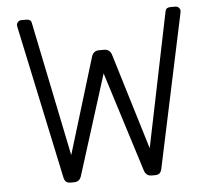

<svg xmlns="http://www.w3.org/2000/svg" viewBox="-51 -755 889 809"><g transform="rotate(-5 394.0 -350.0)"><path d="M677 -685Q680 -700 699 -700H720Q728 -700 734 -694Q740 -688 740 -680L738 -668L601 -24Q598 -11 591.5 -5.5Q585 0 573 0H558Q535 0 527 -24L394 -446L261 -24Q254 0 230 0H215Q203 0 196.5 -5.5Q190 -11 187 -24L50 -668L48 -680Q48 -688 54 -694Q60 -700 68 -700H89Q108 -700 111 -685L228 -115L352 -522Q360 -545 383 -545H405Q428 -545 436 -522L560 -115Z"/></g></svg>

Font: Hezaedrus Light
Style: Regular
Weight: 300
Designer: Hubert & Fischer
Foundry: Hubert & Fischer
Version: Version 1.10;September 3, 2019;FontCreator 11.5.0.2425 64-bi